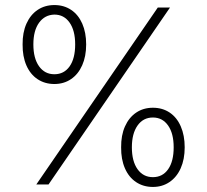

<svg xmlns="http://www.w3.org/2000/svg" viewBox="-20 -737 827 767"><path d="M70.3 -559.6Q69.8 -606.9 85.7 -642.6Q101.6 -678.2 130.4 -697.5Q159.2 -716.8 197.3 -716.8Q235.4 -716.8 264.2 -697.5Q293 -678.2 308.6 -642.6Q324.2 -606.9 324.2 -559.6Q324.2 -511.7 308.3 -476.1Q292.5 -440.4 263.7 -420.9Q234.9 -401.4 197.3 -401.4Q159.2 -401.4 130.1 -420.7Q101.1 -439.9 85.4 -475.8Q69.8 -511.7 70.3 -559.6ZM280.3 -559.6Q280.3 -615.2 257.8 -647Q235.4 -678.7 197.3 -678.7Q158.7 -677.7 136 -646.2Q113.3 -614.7 113.3 -559.6Q113.3 -503.9 136 -472.2Q158.7 -440.4 197.3 -440.4Q235.8 -440.4 258.1 -471.9Q280.3 -503.4 280.3 -559.6ZM463.9 -148.4Q463.4 -196.3 479.2 -231.9Q495.1 -267.6 523.9 -287.1Q552.7 -306.6 590.8 -306.6Q628.9 -306.6 657.7 -287.4Q686.5 -268.1 702.1 -232.2Q717.8 -196.3 717.8 -148.4Q717.8 -100.6 701.9 -64.9Q686 -29.3 657.2 -9.8Q628.4 9.8 590.8 9.8Q552.7 9.8 523.7 -9.5Q494.6 -28.8 479 -64.7Q463.4 -100.6 463.9 -148.4ZM673.8 -148.4Q673.8 -204.1 651.4 -235.8Q628.9 -267.6 590.8 -267.6Q552.2 -267.6 529.5 -235.6Q506.8 -203.6 506.8 -148.4Q506.8 -92.8 529.5 -61Q552.2 -29.3 590.8 -29.3Q629.4 -29.3 651.6 -60.8Q673.8 -92.3 673.8 -148.4ZM610.4 -707H659.2L173.8 0H125Z"/></svg>

Font: Pretendard JP ExtraLight
Style: Regular
Weight: 200
Designer: Base glyphs from Inter by Rasmus Andersson; Hangeul glyphs from Noto Sans CJK(Source Han Sans) by Jang Soo-young and Kan
Foundry: Kil Hyung-jin
Version: Version 1.309